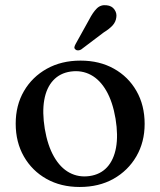

<svg xmlns="http://www.w3.org/2000/svg" viewBox="-20 -715 623 746"><path d="M293 -479.5Q366.5 -479.5 422.5 -448.2Q478.5 -417 510.2 -361.5Q542 -306 542 -233.5Q542 -163 509.8 -107.5Q477.5 -52 421 -20.2Q364.5 11.5 289.5 11.5Q216.5 11.5 160.5 -20Q104.5 -51.5 72.8 -107Q41 -162.5 41 -234.5Q41 -306 73 -361Q105 -416 161.8 -447.8Q218.5 -479.5 293 -479.5ZM328 -31Q370 -37 396 -65.2Q422 -93.5 430.8 -141.2Q439.5 -189 429 -253.5Q418 -319 393.2 -362Q368.5 -405 333 -424Q297.5 -443 254.5 -437Q213 -431 186.8 -402.8Q160.5 -374.5 152 -326.8Q143.5 -279 154 -214.5Q165 -149.5 189.8 -106.2Q214.5 -63 250 -44Q285.5 -25 328 -31ZM326.5 -639Q340.5 -666.5 356 -682Q371.5 -697.5 394.5 -694.5Q414.5 -692.5 424.5 -678.2Q434.5 -664 432 -648Q430 -630 417.5 -616.2Q405 -602.5 383 -589L295 -522.5Q289.5 -519.5 283.2 -519.2Q277 -519 273 -523Q268 -527 269.2 -532.5Q270.5 -538 273.5 -543.5Z"/></svg>

Font: Fraunces
Style: Regular
Weight: 400
Version: Version 1.000;[b76b70a41]